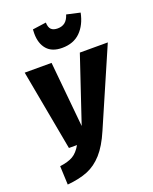

<svg xmlns="http://www.w3.org/2000/svg" viewBox="-172 -1030 910 1142"><g transform="rotate(-20 283.5 -459.0)"><path d="M357 -211Q321 -127 278.5 -79.5Q236 -32 183.5 -10.5Q131 11 54 18L49 -100Q102 -107 132 -124.5Q162 -142 186 -184H135L41 -695H211L251 -281L390 -695H567ZM174 -894Q174 -911 175 -920L261 -932Q262 -901 275.5 -888Q289 -875 316 -875Q344 -875 362.5 -889.5Q381 -904 391 -936L476 -917Q461 -843 417.5 -800Q374 -757 302 -757Q238 -757 206 -794Q174 -831 174 -894Z"/></g></svg>

Font: Fira Sans Extra Condensed ExtraBold
Style: Italic
Weight: 800
Width: 3
Italic angle: -8°
Designer: Carrois Corporate & Edenspiekermann AG
Foundry: Carrois Corporate GbR & Edenspiekermann AG
Version: Version 4.203